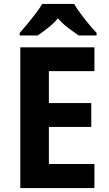

<svg xmlns="http://www.w3.org/2000/svg" viewBox="-20 -954 554 974"><path d="M459 0H83V-714H459V-593H228V-431H443V-310H228V-122H459ZM356 -934Q369 -912 388.5 -885.5Q408 -859 429.5 -833Q451 -807 470 -787V-774H379Q356 -790 327 -811.5Q298 -833 274 -861Q250 -833 221.5 -811Q193 -789 171 -774H80V-787Q97 -806 119 -832.5Q141 -859 161.5 -886Q182 -913 194 -934Z"/></svg>

Font: Noto Sans Gujarati UI SemiCondensed
Style: Bold
Weight: 700
Width: 4
Designer: Jelle Bosma - Monotype Design Team, Universal Thirst
Foundry: Monotype Imaging Inc.
Version: Version 2.106; ttfautohint (v1.8.4.7-5d5b)